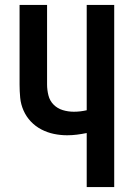

<svg xmlns="http://www.w3.org/2000/svg" viewBox="-20 -755 540 775"><path d="M330 0V-218Q310 -214 290.5 -211.5Q271 -209 251 -209Q224 -209 197.5 -214.5Q171 -220 147 -232.5Q123 -245 104.5 -264.5Q86 -284 75 -309Q64 -334 61.5 -360.5Q59 -387 59 -414V-735H170V-414Q170 -392 175.5 -370Q181 -348 196.5 -332.5Q212 -317 233.5 -310.5Q255 -304 278 -304Q291 -304 304 -305.5Q317 -307 330 -310V-735H441V0Z"/></svg>

Font: Iosevka Algr
Style: Bold
Weight: 700
Monospace: yes
Designer: Belleve Invis
Foundry: Belleve Invis
Version: Version 26.0.2; ttfautohint (v1.8.3)